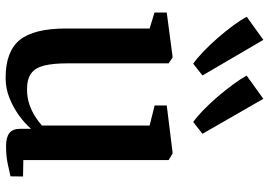

<svg xmlns="http://www.w3.org/2000/svg" viewBox="-151 -751 912 650"><g transform="rotate(90 305.0 -426.0)"><path d="M474.5 9.5Q445.5 9.5 430.8 -1.5Q416 -12.5 416 -39.5V-75Q399 -55 372 -35.2Q345 -15.5 312.2 -2.2Q279.5 11 244 11Q154 11 115.2 -37Q76.5 -85 76.5 -193.5V-476.5L22.5 -493V-534.5L170 -554H175L194.5 -541V-197.5Q194.5 -149.5 202 -119.5Q209.5 -89.5 228.5 -75.5Q247.5 -61.5 282.5 -61.5Q310.5 -61.5 333.5 -69.5Q356.5 -77.5 374.8 -89.2Q393 -101 405 -112V-476.5L337 -493.5V-534.5L494 -554H500L522 -541V-49L577.5 -48L577 -5.5Q559.5 -1.5 533.8 4Q508 9.5 474.5 9.5ZM195 -624.5Q179 -635.5 155.8 -657.5Q132.5 -679.5 108.8 -706.8Q85 -734 65.8 -760.2Q46.5 -786.5 37 -805.5L115 -861.5L235.5 -655.5L196 -624.5ZM392.5 -624.5Q376.5 -635.5 354 -657.2Q331.5 -679 308.2 -706Q285 -733 265.8 -759.2Q246.5 -785.5 236 -805L314.5 -861.5L433 -655.5L393.5 -624.5Z"/></g></svg>

Font: Merriweather 48pt SemiBold
Style: Regular
Weight: 600
Version: Version 2.100